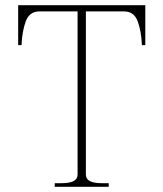

<svg xmlns="http://www.w3.org/2000/svg" viewBox="-20 -720 630 740"><path d="M191 -14H218Q248 -14 263.5 -22Q279 -30 279 -47V-676H132Q93 -676 79 -637Q65 -598 63 -546H50V-700H540V-546H527Q525 -598 511 -637Q497 -676 458 -676H311V-47Q311 -30 326.5 -22Q342 -14 372 -14H399V0H191Z"/></svg>

Font: Taviraj Thin
Style: Regular
Weight: 100
Designer: Katatrad Team
Foundry: CadsonDemak
Version: Version 1.030